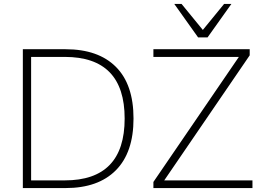

<svg xmlns="http://www.w3.org/2000/svg" viewBox="-20 -955 1325 975"><path d="M96 0V-705H313Q479 -705 568.5 -615.5Q658 -526 658 -353Q658 -181 568.5 -90.5Q479 0 313 0ZM138 -39H309Q613 -39 613 -353Q613 -666 309 -666H138ZM759 0V-31L1193 -666H759V-705H1248V-674L814 -39H1262V0ZM986 -765 865 -935H902L1010 -803L1118 -935H1155L1034 -765Z"/></svg>

Font: Nunito Sans ExtraLight
Style: Regular
Weight: 200
Designer: Vernon Adams
Foundry: Vernon Adams
Version: Version 3.006; ttfautohint (v1.8.3)